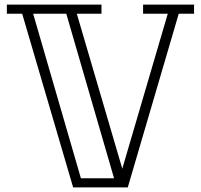

<svg xmlns="http://www.w3.org/2000/svg" viewBox="-20 -820 879 840"><path d="M829 -760H762L539 0H300L77 -760H10V-800H304H424V-760H316L515 -82L714 -760H606V-800H774H829ZM479 -40 270 -760H125L334 -40Z"/></svg>

Font: Kumar One Outline
Style: Regular
Weight: 400
Designer: Parimal Parmar
Foundry: Indian Type Foundry
Version: Version 1.000;PS 1.000;hotconv 1.0.88;makeotf.lib2.5.647800